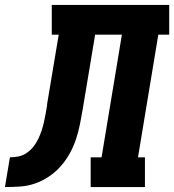

<svg xmlns="http://www.w3.org/2000/svg" viewBox="-76 -755 703 775"><path d="M-56 0 -36 -120Q-19 -120 -1.5 -123.5Q16 -127 31.5 -137.5Q47 -148 58.5 -162.5Q70 -177 78 -193.5Q86 -210 91.5 -226.5Q97 -243 101 -260.5Q105 -278 108 -295Q111 -312 114 -329Q114 -329 114 -329.5Q114 -330 114 -330V-333Q114 -333 114 -333.5Q114 -334 114 -334L161 -615H133V-735H607V-615H563L481 -120H509V0H290V-120H334L416 -615H308L258 -315Q253 -285 247 -255Q241 -225 231.5 -195.5Q222 -166 206.5 -137.5Q191 -109 170 -85Q149 -61 121.5 -42.5Q94 -24 64.5 -14Q35 -4 4.5 -2Q-26 0 -56 0Z"/></svg>

Font: Iosevka Slab Heavy Extended
Style: Italic
Weight: 900
Width: 7
Italic angle: -9°
Monospace: yes
Designer: Belleve Invis
Foundry: Belleve Invis
Version: Version 11.1.0; ttfautohint (v1.8.3)